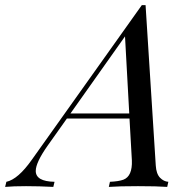

<svg xmlns="http://www.w3.org/2000/svg" viewBox="-107 -733 756 753"><path d="M383.3 -590.3 169.4 -288.1H399.9ZM319.8 0 324.2 -20Q358.4 -21.5 377 -28.3Q412.6 -42 410.2 -104L400.9 -268.1H155.3L80.1 -162.1Q33.2 -95.7 33.2 -62.5Q33.2 -21.5 106.9 -20L102.1 0Q45.9 -2.9 -4.9 -2.9Q-55.7 -2.9 -86.9 0L-82 -20Q-36.1 -29.8 18.1 -106.9L449.2 -712.9H463.9L503.9 -84Q505.9 -51.3 520.5 -36.1Q535.2 -21 553.2 -20L548.8 0Q508.8 -2.9 434.1 -2.9Q359.4 -2.9 319.8 0Z"/></svg>

Font: PlayfairDisplay-Italic
Style: Italic
Weight: 400
Italic angle: -14°
Designer: Claus Eggers Sørensen
Foundry: Claus Eggers Sørensen
Version: Version 1.002;PS 001.002;hotconv 1.0.70;makeotf.lib2.5.58329